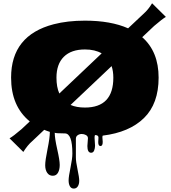

<svg xmlns="http://www.w3.org/2000/svg" viewBox="-20 -795 1024 1149"><path d="M502.9 79.1 506.3 32.2Q506.3 20 494.6 13.4Q482.9 6.8 469.2 6.8Q455.6 6.8 444.8 14.2Q434.1 21.5 434.1 35.2V147.5Q434.1 172.4 444.1 219.5Q454.1 266.6 454.1 286.9Q454.1 307.1 445.6 320.3Q437 333.5 421.6 333.5Q406.2 333.5 398.4 319.8Q390.6 306.2 390.6 284.2Q390.6 262.2 401.9 208Q413.1 153.8 413.1 124Q413.1 3.4 368.2 3.4Q307.6 3.4 307.6 -1.5V-0.5Q307.6 33.2 322.5 98.4Q337.4 163.6 337.4 191.9Q337.4 220.2 327.1 238.5Q316.9 256.8 295.7 256.8Q274.4 256.8 262.5 239.3Q250.5 221.7 250.5 193.6Q250.5 165.5 264.4 97.4Q278.3 29.3 278.3 -5.9Q260.7 -11.2 244.6 -18.1L173.3 49.3Q145.5 72.8 119.6 114.3L37.1 32.7Q58.6 21 109.4 -22.5L158.2 -68.4Q46.4 -159.2 46.4 -330.6Q46.4 -583.5 301.3 -649.9Q383.8 -671.4 488.3 -671.4Q643.1 -671.4 746.6 -625.5L837.9 -711.4Q867.7 -737.3 890.1 -775.4L972.7 -693.8Q953.1 -683.1 902.3 -639.6L831.1 -572.3Q929.2 -486.3 929.2 -330.3Q929.2 -174.3 841.6 -88.6Q753.9 -2.9 594.7 16.6Q592.8 20 592.8 27.3L594.7 54.2Q594.7 79.1 581.3 79.1Q567.9 79.1 567.9 55.2L569.3 27.8Q569.3 13.2 548.3 13.2Q545.9 18.6 545.9 29.8L548.8 77.1Q548.8 91.8 543.5 105.5Q538.1 119.1 525.4 119.1Q502.9 119.1 502.9 79.1ZM402.3 -167Q438 -151.4 488.3 -151.4Q658.2 -151.4 658.2 -330.1Q658.2 -368.7 647.9 -399.4ZM588.4 -475.6Q548.3 -499 488.3 -499Q406.2 -499 362.1 -455.3Q317.9 -411.6 317.9 -330.1Q317.9 -273.9 335 -235.4Z"/></svg>

Font: Nosifer Caps
Style: Regular
Weight: 800
Version: Version 001.002